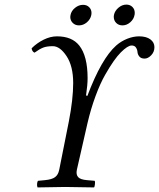

<svg xmlns="http://www.w3.org/2000/svg" viewBox="-20 -817 695 839"><path d="M238.8 -75.2 280.8 -286.1Q299.8 -383.8 299.8 -454.1Q299.8 -527.8 271 -571.5Q242.2 -615.2 210.9 -615.2Q184.6 -615.2 168.5 -608.9Q152.3 -602.5 130.9 -586.9Q120.1 -591.3 118.2 -606Q141.1 -628.9 170.7 -643.6Q200.2 -658.2 229 -658.2Q294.4 -658.2 326.2 -618.2Q362.8 -572.3 362.8 -475.1Q362.8 -446.8 356 -399.9L361.8 -397.9Q422.9 -560.5 487.8 -618.2Q508.8 -636.7 535.6 -647.5Q562.5 -658.2 587.9 -658.2Q619.1 -658.2 637 -645Q654.8 -631.8 654.8 -610.8Q654.8 -590.3 640.9 -575.7Q627 -561 611.8 -561Q596.2 -561 588.9 -570.1Q581.5 -579.1 580.8 -589.6Q580.1 -600.1 574.2 -609.1Q568.4 -618.2 555.2 -618.2Q538.1 -618.2 507.8 -587.9Q493.2 -573.2 476.8 -550Q460.4 -526.9 439.2 -489.7Q418 -452.6 397.5 -397.2Q377 -341.8 362.3 -278.8L315.9 -75.2Q311.5 -54.2 321.3 -43.2Q331.1 -32.2 359.9 -29.8L394 -26.9Q396 -22.9 394.8 -12Q393.6 -1 391.1 2Q303.2 0 264.2 0Q233.9 0 144 2Q141.1 -4.9 142.1 -14.4Q143.1 -23.9 146 -26.9L176.8 -29.8Q207 -32.7 220.7 -43Q234.4 -53.2 238.8 -75.2ZM288.1 -751Q291.5 -769.5 307.9 -782.7Q324.2 -795.9 342.8 -795.9Q359.4 -795.9 369.6 -785.6Q379.9 -775.4 379.9 -759.8Q379.9 -758.3 379.4 -755.4Q378.9 -752.4 378.9 -751Q375 -732.4 359.4 -719.2Q343.8 -706.1 325.2 -706.1Q308.6 -706.1 297.9 -716.8Q287.1 -727.5 287.1 -743.2Q287.1 -744.1 287.6 -746.8Q288.1 -749.5 288.1 -751ZM478 -752Q481.9 -770 497.8 -783.4Q513.7 -796.9 532.2 -796.9Q548.3 -796.9 558.6 -786.6Q568.8 -776.4 568.8 -761.2Q568.8 -753.9 567.9 -752Q564.9 -733.4 549.3 -719.7Q533.7 -706.1 515.1 -706.1Q498.5 -706.1 487.8 -716.8Q477.1 -727.5 477.1 -744.1Q477.1 -749 478 -752Z"/></svg>

Font: Linux Libertine G
Style: Italic
Weight: 400
Italic angle: -12°
Designer: Philipp H. Poll
Foundry: Philipp H. Poll
Version: Version 5.1.3